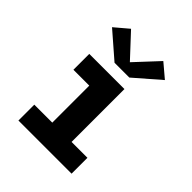

<svg xmlns="http://www.w3.org/2000/svg" viewBox="-214 -900 1027 1027"><g transform="rotate(45 300.0 -386.5)"><path d="M99 0V-120H235V-400H115V-520H381V-120H501V0ZM244 -582 100 -707 178 -773 300 -642 422 -773 500 -707 356 -582Z"/></g></svg>

Font: Iosevka SS04 Heavy Extended
Style: Regular
Weight: 900
Width: 7
Monospace: yes
Designer: Belleve Invis
Foundry: Belleve Invis
Version: Version 19.0.0; ttfautohint (v1.8.4)